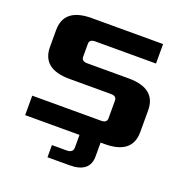

<svg xmlns="http://www.w3.org/2000/svg" viewBox="-147 -794 1073 1112"><g transform="rotate(20 390.0 -237.5)"><path d="M60 0V-120H485Q520 -120 520 -148V-257Q520 -285 485 -285H230Q60 -285 60 -421V-524Q60 -660 230 -660H670V-540H295Q260 -540 260 -512V-433Q260 -405 295 -405H550Q720 -405 720 -269V-136Q720 0 550 0ZM265 110H355Q395 110 395 78V0H525V85Q525 185 400 185H265Z"/></g></svg>

Font: Xolonium
Style: Bold
Weight: 700
Designer: Severin Meyer
Version: Version 4.2